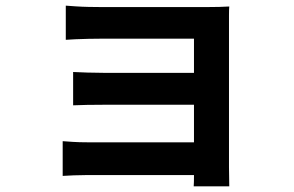

<svg xmlns="http://www.w3.org/2000/svg" viewBox="-20 -585 1040 680"><path d="M213 -565Q226 -564 248 -562.5Q270 -561 294 -560.5Q318 -560 337 -560Q361 -560 399 -560Q437 -560 481.5 -560Q526 -560 570 -560Q614 -560 652 -560Q690 -560 715 -560Q733 -560 756.5 -560.5Q780 -561 792 -562Q791 -552 791 -531.5Q791 -511 791 -495Q791 -484 791 -449.5Q791 -415 791 -365Q791 -315 791 -259Q791 -203 791 -149.5Q791 -96 791 -54.5Q791 -13 791 7Q791 19 791.5 40.5Q792 62 792 75H666Q667 62 667 39Q667 16 667 1Q667 -25 667 -65.5Q667 -106 667 -153.5Q667 -201 667 -249.5Q667 -298 667 -340Q667 -382 667 -410.5Q667 -439 667 -448Q658 -448 635 -448Q612 -448 582 -448Q552 -448 517.5 -448Q483 -448 449.5 -448Q416 -448 386.5 -448Q357 -448 337 -448Q318 -448 294 -447.5Q270 -447 247.5 -446Q225 -445 213 -444ZM239 -330Q259 -329 289.5 -328Q320 -327 348 -327Q360 -327 390.5 -327Q421 -327 461.5 -327Q502 -327 545 -327Q588 -327 626.5 -327Q665 -327 692 -327Q719 -327 725 -327V-214Q718 -214 691.5 -214Q665 -214 626.5 -214Q588 -214 545 -214Q502 -214 461.5 -214Q421 -214 391 -214Q361 -214 348 -214Q320 -214 288.5 -213.5Q257 -213 239 -212ZM202 -85Q215 -84 238 -82.5Q261 -81 289 -81Q304 -81 339 -81Q374 -81 419.5 -81Q465 -81 514 -81Q563 -81 607.5 -81Q652 -81 684 -81Q716 -81 726 -81V35Q713 35 680 35Q647 35 602.5 35Q558 35 510 35Q462 35 417 35Q372 35 337.5 35Q303 35 288 35Q267 35 241 36Q215 37 202 38Z"/></svg>

Font: Noto Sans JP Thin
Style: Bold
Weight: 700
Version: Version 2.004-H2;hotconv 1.0.118;makeotfexe 2.5.65603